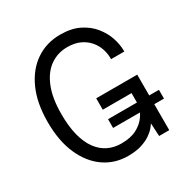

<svg xmlns="http://www.w3.org/2000/svg" viewBox="-171 -890 1013 1044"><g transform="rotate(-30 335.0 -368.0)"><path d="M342.5 -163V-218H662V-163ZM338 10Q255.5 10 190.5 -35Q125.5 -80 88 -164.5Q50.5 -249 50.5 -368Q50.5 -487 88.5 -571.5Q126.5 -656 193.2 -701.2Q260 -746.5 346 -746.5Q416 -746.5 464.8 -722.2Q513.5 -698 544.2 -659.8Q575 -621.5 589 -578.8Q603 -536 603 -498.5Q603 -497 603 -495.5Q603 -494 603 -492.5H520Q520 -494 520 -495.5Q520 -497 520 -498.5Q520 -528.5 509.8 -558.8Q499.5 -589 478 -613.8Q456.5 -638.5 423.8 -653.5Q391 -668.5 346 -668.5Q285.5 -668.5 238.2 -635.5Q191 -602.5 163.8 -535.8Q136.5 -469 136.5 -368Q136.5 -290.5 151.2 -233.8Q166 -177 193.2 -140Q220.5 -103 257.8 -85Q295 -67 340 -67Q399.5 -67 437.8 -87.5Q476 -108 497 -138.8Q518 -169.5 524 -199.5V-277H343.5V-348.5H601V0H537.5L533 -82Q529 -74.5 516.5 -59.5Q504 -44.5 481.2 -28.5Q458.5 -12.5 423 -1.2Q387.5 10 338 10Z"/></g></svg>

Font: Epilogue
Style: Regular
Weight: 400
Designer: Tyler Finck
Foundry: Etcetera Type Co
Version: Version 2.112